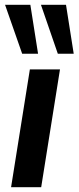

<svg xmlns="http://www.w3.org/2000/svg" viewBox="-20 -777 326 797"><path d="M26 0 104 -489H229L151 0ZM220 -554 150 -757H254L286 -554ZM72 -554 1 -757H106L138 -554Z"/></svg>

Font: Nunito Sans
Style: Bold Italic
Weight: 700
Italic angle: -9°
Designer: Vernon Adams
Foundry: Vernon Adams
Version: Version 3.006; ttfautohint (v1.8.3)